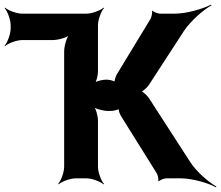

<svg xmlns="http://www.w3.org/2000/svg" viewBox="-27 -770 954 829"><path d="M496 -268 649 -23C654 -16 659 5 656 11L659 13C663 7 683 0 692 0H752C803 0 872 20 906 39L907 35C874 17 819 -30 792 -74L615 -348C608 -358 588 -377 579 -377V-373C588 -373 608 -392 615 -402L767 -636C796 -680 852 -728 886 -747L884 -750C850 -732 779 -711 727 -711H665C656 -711 635 -718 632 -724L629 -722C632 -716 627 -695 622 -687L478 -450C473 -442 465 -419 468 -413L471 -415C468 -421 444 -426 435 -426H430C414 -426 386 -419 378 -411L381 -408C389 -416 396 -444 396 -460V-661C396 -685 410 -722 422 -735L420 -737C407 -725 370 -711 346 -711H69C45 -711 8 -725 -5 -737L-7 -735C5 -722 19 -685 19 -661V-647C19 -623 5 -586 -7 -573L-5 -571C8 -583 45 -597 69 -597H200C224 -597 264 -608 276 -621L274 -623C261 -611 250 -571 250 -547V-50C250 -26 236 11 224 24L226 26C239 14 276 0 300 0H346C370 0 407 14 420 26L422 24C410 11 396 -26 396 -50V-249C396 -269 387 -303 376 -314L373 -311C384 -300 418 -291 439 -291H453C462 -291 486 -296 489 -302L486 -304C482 -298 491 -275 496 -268Z"/></svg>

Font: Asimov
Style: Edge
Weight: 500
Designer: Google
Version: Version 2.000980: 2014